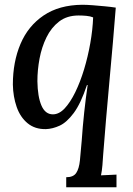

<svg xmlns="http://www.w3.org/2000/svg" viewBox="-20 -531 559 806"><path d="M325 -511Q344 -511 369.5 -509Q395 -507 421 -504.5Q447 -502 466 -499Q461 -432 454 -353.5Q447 -275 439.5 -191.5Q432 -108 425 -28Q418 52 413 120Q412 138 410 162Q408 186 404 205Q420 204 437.5 203.5Q455 203 469 202V255H258V213Q288 213 300 195Q312 177 315.5 142.5Q319 108 323 60Q327 1 333.5 -59.5Q340 -120 348 -174H345Q319 -96 289.5 -56.5Q260 -17 230.5 -3.5Q201 10 173 11Q127 12 96 -13.5Q65 -39 50 -82Q35 -125 34 -176Q34 -271 66 -346.5Q98 -422 163 -466Q228 -510 325 -511ZM310 -466Q261 -466 228 -440.5Q195 -415 175 -374Q155 -333 146 -285Q137 -237 137 -190Q138 -125 154 -88Q170 -51 202 -51Q228 -51 251.5 -76Q275 -101 296 -144Q317 -187 333 -240Q349 -293 359 -349.5Q369 -406 371 -458Q359 -463 342.5 -464.5Q326 -466 310 -466Z"/></svg>

Font: Lora Medium
Style: Italic
Weight: 500
Italic angle: -3°
Designer: Olga Karpushina, Alexei Vanyashin (Cyrillic)
Foundry: Cyreal
Version: Version 3.004